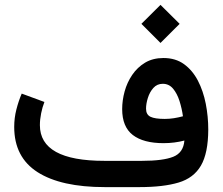

<svg xmlns="http://www.w3.org/2000/svg" viewBox="-20 -765 910 785"><path d="M558.1 -667.5 636.2 -745.1 714.4 -667.5 636.2 -589.4ZM733.9 -190.4Q693.4 -179.7 648.4 -179.7Q566.4 -179.7 522.9 -213.1Q479.5 -246.6 479.5 -318.8Q479.5 -354.5 489.5 -391.1Q499.5 -427.7 520.5 -458.7Q541.5 -489.7 573.2 -508.8Q605 -527.8 648.4 -527.8Q697.8 -527.8 732.4 -502.7Q767.1 -477.5 789.1 -435.3Q811 -393.1 821.3 -340.8Q831.5 -288.6 831.5 -234.9Q831.1 -138.7 801.5 -87.9Q772 -37.1 710 -18.6Q647.9 0 550.3 0H408.7Q229.5 0 133.8 -61Q38.1 -122.1 38.1 -246.1Q38.1 -282.7 46.9 -317.1Q55.7 -351.6 68.8 -382.3L161.6 -348.1Q153.3 -327.1 148.2 -301.8Q143.1 -276.4 143.1 -253.4Q143.1 -107.4 406.7 -107.4H560.5Q646.5 -107.4 688.2 -124Q730 -140.6 733.9 -190.4ZM728 -289.6Q723.6 -321.3 713.9 -352.1Q704.1 -382.8 687.5 -402.6Q670.9 -422.4 645.5 -422.4Q622.1 -422.4 606.9 -405.3Q591.8 -388.2 584.5 -364.5Q577.1 -340.8 577.1 -320.8Q577.1 -296.4 595.2 -287.6Q613.3 -278.8 653.8 -278.8Q672.4 -278.8 690.9 -281.7Q709.5 -284.7 728 -289.6Z"/></svg>

Font: Vazir Medium FD
Style: Medium-FD
Weight: 500
Designer: Saber Rastikerdar
Foundry: Saber Rastikerdar
Version: Version 30.0.0